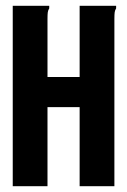

<svg xmlns="http://www.w3.org/2000/svg" viewBox="-20 -643 440 663"><path d="M24 -623H150V-614Q146 -608 145 -600.5Q144 -593 144 -577V-377H255V-623H381V-614Q377 -608 376 -600.5Q375 -593 375 -577V0H255V-273H144V0H24Z"/></svg>

Font: Inconsolata Condensed Black
Style: Regular
Weight: 900
Width: 3
Monospace: yes
Designer: Raph Levien, Cyreal, Brenton Simpson
Foundry: Raph Levien, Cyreal, Google
Version: Version 3.001; ttfautohint (v1.8.2.53-6de2)